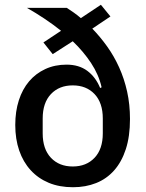

<svg xmlns="http://www.w3.org/2000/svg" viewBox="-20 -773 614 805"><path d="M443 -704 367 -653Q400 -619 429 -578.5Q458 -538 479.5 -490.5Q501 -443 513 -389Q525 -335 525 -274Q525 -201 507.5 -147.5Q490 -94 458.5 -58.5Q427 -23 383 -5.5Q339 12 286 12Q229 12 184.5 -6.5Q140 -25 108.5 -59.5Q77 -94 60.5 -142Q44 -190 44 -249Q44 -306 59 -352.5Q74 -399 102 -432Q130 -465 170 -483.5Q210 -502 259 -502Q311 -502 346 -476Q381 -450 400 -404L406 -407Q394 -460 362 -508.5Q330 -557 285 -600L201 -546L162 -595L236 -644Q202 -671 166 -695Q130 -719 93 -740H260Q274 -731 289 -720.5Q304 -710 319 -697L403 -753ZM285 -75Q342 -75 376.5 -111.5Q411 -148 411 -214V-276Q411 -342 376.5 -378.5Q342 -415 285 -415Q228 -415 193.5 -378.5Q159 -342 159 -276V-214Q159 -148 193.5 -111.5Q228 -75 285 -75Z"/></svg>

Font: IBM Plex Sans Thai Medium
Style: Regular
Weight: 500
Designer: Mike Abbink, Paul van der Laan, Pieter van Rosmalen, Ben Mitchell, Mark Frömberg
Foundry: Bold Monday
Version: Version 1.1